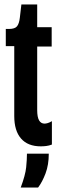

<svg xmlns="http://www.w3.org/2000/svg" viewBox="-20 -650 267 862"><path d="M163 7Q105 7 74.5 -28Q44 -63 44 -129V-443H6V-520H20Q47 -520 56.5 -532Q66 -544 69 -570L76 -630H147V-528H212V-441H147V-156Q147 -124 155.5 -109.5Q164 -95 180 -95Q186 -95 194.5 -97.5Q203 -100 213 -106V-1Q200 4 187.5 5.5Q175 7 163 7ZM73 192Q94 136 97.5 101Q101 66 101 40H199Q199 90 184.5 128.5Q170 167 151 192Z"/></svg>

Font: Bricolage Grotesque 96pt Condensed Medium
Style: Regular
Weight: 500
Width: 3
Designer: Mathieu Triay
Foundry: Atelier Triay
Version: Version 1.001; ttfautohint (v1.8.4.7-5d5b);gftools[0.9.33.de